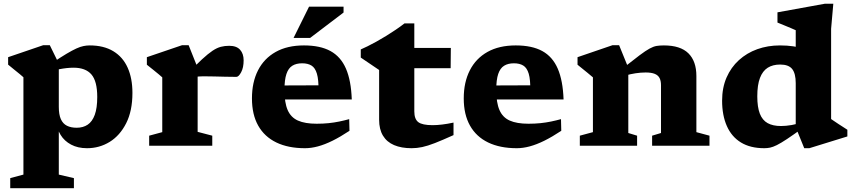

<svg xmlns="http://www.w3.org/2000/svg" viewBox="-20 -762 4466 1004"><path d="M488.5 -255Q488.5 -337.5 458 -372.8Q427.5 -408 364.5 -408Q348 -408 329 -406Q310 -404 290.8 -400.2Q271.5 -396.5 253.5 -390.5L252.5 -432.5Q297 -462.5 327.8 -480.8Q358.5 -499 379.5 -508.5Q400.5 -518 416.8 -521.2Q433 -524.5 449 -524.5Q522.5 -524.5 572.5 -494.2Q622.5 -464 647.5 -408.2Q672.5 -352.5 672.5 -276Q672.5 -182.5 640 -118Q607.5 -53.5 553.8 -20.2Q500 13 435 13Q387 13 351.8 -5.8Q316.5 -24.5 296.8 -56.8Q277 -89 273.5 -129.5H287.5V151L366.5 169.5V222H33.5V169.5L102.5 151V-358Q96 -364 84.2 -373.8Q72.5 -383.5 56.5 -396.2Q40.5 -409 22.5 -424V-463L205.5 -525.5H240.5L287.5 -429.5V-203.5Q287.5 -163 298.2 -139Q309 -115 330 -104.5Q351 -94 381 -94Q414.5 -94 438.5 -110Q462.5 -126 475.5 -161.5Q488.5 -197 488.5 -255Z M1178.5 -522.5Q1217 -522.5 1235.5 -501.8Q1254 -481 1254 -446.5Q1254 -408.5 1241 -384.2Q1228 -360 1216 -360Q1184.5 -360 1156.5 -360.8Q1128.5 -361.5 1100.5 -362.2Q1072.5 -363 1042 -363Q1027 -363 1016.5 -361.8Q1006 -360.5 996.5 -356.5Q987 -352.5 973.5 -344L958 -373Q1004 -422 1036 -451.5Q1068 -481 1091.2 -496.5Q1114.5 -512 1134.8 -517.2Q1155 -522.5 1178.5 -522.5ZM1013.5 -407.5V-72.5L1090 -52.5V0H760V-52.5L828.5 -71V-357.5Q822 -363.5 810 -373.5Q798 -383.5 782.2 -396.2Q766.5 -409 748 -423.5V-463L931.5 -525.5H966.5Z M1569.5 -524.5Q1654.5 -524.5 1708.2 -495Q1762 -465.5 1789 -403.2Q1816 -341 1819.5 -242H1425.5L1424.5 -315L1685.5 -316L1645.5 -287Q1646.5 -345.5 1637.2 -376.5Q1628 -407.5 1608.8 -419.2Q1589.5 -431 1560 -431Q1529 -431 1508.5 -418.2Q1488 -405.5 1477.8 -375.2Q1467.5 -345 1467.5 -291.5Q1467.5 -225 1484.2 -186.5Q1501 -148 1538 -131.5Q1575 -115 1636 -115Q1669.5 -115 1698.5 -118Q1727.5 -121 1754 -126.5Q1780.5 -132 1806 -139L1807.5 -78Q1760 -46.5 1719 -26.2Q1678 -6 1642.5 3.5Q1607 13 1575 13Q1487 13 1425 -17Q1363 -47 1330.2 -105Q1297.5 -163 1297.5 -247.5Q1297.5 -332 1329.2 -394.2Q1361 -456.5 1421.8 -490.5Q1482.5 -524.5 1569.5 -524.5ZM1515 -563.5 1596 -727H1776.5V-696.5L1601.5 -563.5Z M2146.5 -179.5Q2146.5 -139 2167.5 -123.2Q2188.5 -107.5 2242 -107.5Q2265 -107.5 2292.2 -110.8Q2319.5 -114 2351.5 -121V-55.5Q2293 -29 2254.5 -14Q2216 1 2188 7Q2160 13 2132.5 13Q2079 13 2040.8 -3.2Q2002.5 -19.5 1982.5 -52.8Q1962.5 -86 1962.5 -135.5V-396L1866.5 -461V-503.5Q1881 -509.5 1902 -520Q1923 -530.5 1948 -544.2Q1973 -558 1999 -574Q2025 -590 2049.8 -606.8Q2074.5 -623.5 2095 -639.5H2146.5V-498.5ZM2071.5 -405.5 2074 -511.5H2337.5L2336.5 -405.5Z M2677 -524.5Q2762 -524.5 2815.8 -495Q2869.5 -465.5 2896.5 -403.2Q2923.5 -341 2927 -242H2533L2532 -315L2793 -316L2753 -287Q2754 -345.5 2744.8 -376.5Q2735.5 -407.5 2716.2 -419.2Q2697 -431 2667.5 -431Q2636.5 -431 2616 -418.2Q2595.5 -405.5 2585.2 -375.2Q2575 -345 2575 -291.5Q2575 -225 2591.8 -186.5Q2608.5 -148 2645.5 -131.5Q2682.5 -115 2743.5 -115Q2777 -115 2806 -118Q2835 -121 2861.5 -126.5Q2888 -132 2913.5 -139L2915 -78Q2867.5 -46.5 2826.5 -26.2Q2785.5 -6 2750 3.5Q2714.5 13 2682.5 13Q2594.5 13 2532.5 -17Q2470.5 -47 2437.8 -105Q2405 -163 2405 -247.5Q2405 -332 2436.8 -394.2Q2468.5 -456.5 2529.2 -490.5Q2590 -524.5 2677 -524.5Z M3265.5 -407.5V-66.5L3311.5 -52.5V0H3012V-52.5L3080.5 -71V-357.5Q3072 -365.5 3052.5 -381Q3033 -396.5 3000 -423.5V-463L3182.5 -525.5H3217.5ZM3390 -52.5 3436.5 -66.5V-316.5Q3436.5 -339 3429 -353.8Q3421.5 -368.5 3403.8 -375.8Q3386 -383 3356 -383Q3331 -383 3303.2 -378.8Q3275.5 -374.5 3250 -367L3240 -407.5Q3292.5 -449 3324.5 -473Q3356.5 -497 3376.8 -508Q3397 -519 3413.5 -521.8Q3430 -524.5 3451.5 -524.5Q3538 -524.5 3579.8 -483.2Q3621.5 -442 3621.5 -364.5V-71L3690 -52.5V0H3390Z M4141 -327Q4141 -377.5 4122.5 -401Q4104 -424.5 4059.5 -424.5Q4021 -424.5 3994.5 -407.8Q3968 -391 3954 -354.5Q3940 -318 3940 -258Q3940 -202 3953.2 -167.8Q3966.5 -133.5 3994 -118.2Q4021.5 -103 4064 -103Q4090 -103 4119.8 -108.2Q4149.5 -113.5 4178 -123.5V-93Q4128 -56.5 4095.5 -35Q4063 -13.5 4042.2 -3.2Q4021.5 7 4006.8 10Q3992 13 3977 13Q3903.5 13 3854.5 -17Q3805.5 -47 3780.8 -103Q3756 -159 3756 -235.5Q3756 -303 3779.2 -356.5Q3802.5 -410 3843.8 -447.5Q3885 -485 3940 -504.8Q3995 -524.5 4058.5 -524.5Q4096.5 -524.5 4127.8 -519.8Q4159 -515 4189.2 -503.8Q4219.5 -492.5 4255 -473L4141 -464.5V-604Q4135 -607 4117.8 -614.2Q4100.5 -621.5 4080.2 -629.8Q4060 -638 4045.5 -644V-697.5L4293.5 -742.5H4337.5L4326 -611.5V-139.5Q4330.5 -136.5 4341.2 -129.2Q4352 -122 4365 -113.2Q4378 -104.5 4390.5 -96.8Q4403 -89 4411 -83.5V-48.5L4212 13H4185.5L4141 -96.5Z"/></svg>

Font: Newsreader 7pt
Style: Bold
Weight: 700
Designer: Hugues Gentile
Foundry: Production Type
Version: Version 1.003